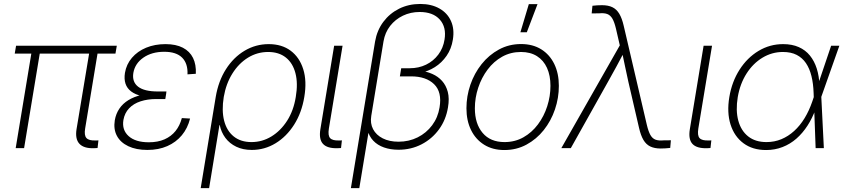

<svg xmlns="http://www.w3.org/2000/svg" viewBox="-20 -756 4304 980"><path d="M459 0.5Q407.7 2 385.3 -22.2Q362.8 -46.4 370.6 -96.2L439 -507.3H481.9L414.6 -100.1Q408.7 -64.9 421.4 -51.3Q434.1 -37.6 468.3 -39.1Q472.7 -39.1 475.6 -39.1Q478.5 -39.1 482.4 -39.6L478 -0.5Q473.6 -0.5 469 0Q464.4 0.5 459 0.5ZM60.1 0 144 -507.3H187L103 0ZM55.2 -482.4 62 -522.5H576.2L569.3 -482.4Z M732.4 9.3Q674.8 9.3 634.8 -9.8Q594.7 -28.8 576.7 -62.7Q558.6 -96.7 565.9 -142.1Q571.8 -175.8 589.4 -201.7Q606.9 -227.5 635.7 -245.1Q664.6 -262.7 702.9 -271.5Q741.2 -280.3 787.6 -280.3H828.6L823.7 -250.5H777.3Q733.4 -250.5 697.5 -238.8Q661.6 -227.1 638.9 -203.1Q616.2 -179.2 609.9 -143.6Q601.6 -92.8 636.5 -61.3Q671.4 -29.8 739.7 -29.8Q786.1 -29.8 820.1 -44.9Q854 -60.1 876 -87.4Q897.9 -114.7 908.2 -153.3L950.2 -150.9Q938 -101.6 908.2 -65.7Q878.4 -29.8 834 -10.3Q789.6 9.3 732.4 9.3ZM783.7 -257.3Q737.8 -257.3 704.1 -265.4Q670.4 -273.4 649.4 -289.3Q628.4 -305.2 620.6 -328.9Q612.8 -352.5 617.7 -383.8Q625 -427.7 653.3 -460.9Q681.6 -494.1 725.8 -512.5Q770 -530.8 824.7 -530.8Q877.9 -530.8 913.3 -512.5Q948.7 -494.1 965.3 -460.2Q981.9 -426.3 979.5 -379.4L937 -376.5Q939.5 -431.6 909.7 -461.7Q879.9 -491.7 818.4 -491.7Q754.9 -491.7 711.9 -461.9Q668.9 -432.1 660.6 -383.8Q653.3 -338.4 684.8 -313.7Q716.3 -289.1 785.6 -289.1H829.6L824.7 -257.3Z M1004.4 204.1 1081.1 -261.2Q1094.7 -342.3 1133.3 -402.8Q1171.9 -463.4 1228.5 -497.1Q1285.2 -530.8 1351.6 -530.8Q1418.5 -530.8 1463.6 -497.1Q1508.8 -463.4 1527.8 -402.8Q1546.9 -342.3 1533.2 -261.2Q1520 -180.7 1481.2 -119.6Q1442.4 -58.6 1386.5 -24.7Q1330.6 9.3 1265.1 9.3Q1220.2 9.3 1186 -7.1Q1151.9 -23.4 1130.4 -52.2Q1108.9 -81.1 1101.6 -117.7H1100.1L1047.4 204.1ZM1263.7 -30.8Q1318.4 -30.8 1365.5 -59.6Q1412.6 -88.4 1445.6 -139.9Q1478.5 -191.4 1489.7 -261.2Q1501.5 -330.6 1488 -382.3Q1474.6 -434.1 1439 -462.4Q1403.3 -490.7 1348.6 -490.7Q1293 -490.7 1245.8 -461.7Q1198.7 -432.6 1166.3 -380.9Q1133.8 -329.1 1122.1 -261.2Q1110.8 -191.9 1124 -140.1Q1137.2 -88.4 1172.9 -59.6Q1208.5 -30.8 1263.7 -30.8Z M1703.1 0.5Q1650.4 2 1628.7 -21.5Q1606.9 -44.9 1615.2 -96.2L1685.5 -522.5H1728.5L1658.7 -100.1Q1652.8 -64 1665.3 -50.8Q1677.7 -37.6 1711.4 -39.1Q1715.3 -39.1 1718.5 -39.1Q1721.7 -39.1 1725.1 -39.6L1720.7 -0.5Q1716.8 -0.5 1712.4 0Q1708 0.5 1703.1 0.5Z M1771 204.1 1894.5 -544.4Q1904.3 -601.1 1936.5 -644.3Q1968.8 -687.5 2017.3 -711.7Q2065.9 -735.8 2125 -735.8Q2182.1 -735.8 2222.9 -712.6Q2263.7 -689.5 2282 -648.4Q2300.3 -607.4 2291.5 -553.7Q2284.2 -506.8 2259.5 -471.2Q2234.9 -435.5 2199.5 -413.3Q2164.1 -391.1 2124 -383.8L2126 -395.5Q2158.2 -391.1 2187 -378.4Q2215.8 -365.7 2236.3 -343Q2256.8 -320.3 2265.6 -286.9Q2274.4 -253.4 2266.6 -208Q2256.3 -144.5 2220.7 -95.7Q2185.1 -46.9 2131.6 -19.3Q2078.1 8.3 2014.2 8.3Q1973.1 8.3 1939.9 -3.4Q1906.7 -15.1 1885.3 -37.8Q1863.8 -60.5 1856 -92.8L1864.3 -100.6L1814 204.1ZM2014.2 -32.7Q2067.4 -32.7 2111.8 -54.9Q2156.2 -77.1 2185.8 -116.7Q2215.3 -156.2 2223.6 -208Q2236.8 -286.1 2195.8 -326.2Q2154.8 -366.2 2078.1 -366.2H2021L2027.8 -407.7H2071.3Q2117.2 -407.7 2154.8 -426Q2192.4 -444.3 2217.3 -477.5Q2242.2 -510.7 2249 -554.2Q2259.3 -617.2 2224.9 -656Q2190.4 -694.8 2122.1 -694.8Q2075.7 -694.8 2036.6 -676Q1997.6 -657.2 1971.4 -623.8Q1945.3 -590.3 1937.5 -544.9L1875 -164.6Q1868.7 -126.5 1884.3 -96.7Q1899.9 -66.9 1933.6 -49.8Q1967.3 -32.7 2014.2 -32.7Z M2554.2 9.8Q2494.6 9.8 2451.2 -17.3Q2407.7 -44.4 2384.3 -92.3Q2360.8 -140.1 2360.8 -203.6Q2360.8 -265.1 2380.9 -323.5Q2400.9 -381.8 2438.2 -428.7Q2475.6 -475.6 2526.9 -503.4Q2578.1 -531.2 2639.6 -531.2Q2699.2 -531.2 2742.4 -504.4Q2785.6 -477.5 2809.1 -429.4Q2832.5 -381.3 2832.5 -317.9Q2832.5 -255.9 2812.5 -197.3Q2792.5 -138.7 2755.4 -92Q2718.3 -45.4 2667.2 -17.8Q2616.2 9.8 2554.2 9.8ZM2555.2 -30.8Q2608.4 -30.8 2651.6 -55.2Q2694.8 -79.6 2725.8 -121.1Q2756.8 -162.6 2773.2 -213.9Q2789.6 -265.1 2789.6 -317.9Q2789.6 -370.6 2772 -409.4Q2754.4 -448.2 2720.7 -469.5Q2687 -490.7 2639.2 -490.7Q2586.4 -490.7 2543.2 -466.6Q2500 -442.4 2469 -401.1Q2438 -359.9 2420.9 -308.3Q2403.8 -256.8 2403.8 -203.1Q2403.8 -124.5 2443.4 -77.6Q2482.9 -30.8 2555.2 -30.8ZM2636.2 -591.3 2679.2 -734.9H2723.6L2668.9 -591.3Z M2845.2 0 3143.6 -524.4 3124 -609.4Q3116.2 -642.6 3106 -660.4Q3095.7 -678.2 3079.8 -684.3Q3064 -690.4 3039.1 -688L3000 -687.5L3003.9 -726.6Q3017.6 -728 3028.3 -728.8Q3039.1 -729.5 3052.7 -729.5Q3084.5 -729.5 3105.7 -719.2Q3127 -709 3140.9 -685.8Q3154.8 -662.6 3163.6 -624L3281.7 -118.2Q3289.6 -85 3299.8 -66.9Q3310.1 -48.8 3326.2 -43Q3342.3 -37.1 3367.7 -39.6L3404.3 -40L3400.9 -1Q3387.2 0.5 3376.7 1.2Q3366.2 2 3352.1 2Q3320.8 2 3299.3 -8.3Q3277.8 -18.6 3264.2 -41.7Q3250.5 -64.9 3241.7 -103.5L3187 -339.8Q3178.2 -378.4 3170.4 -417Q3162.6 -455.6 3154.3 -493.7H3167.5Q3147.5 -455.6 3126.7 -417Q3106 -378.4 3084 -339.8L2893.6 0Z M3588.9 0.5Q3536.1 2 3514.4 -21.5Q3492.7 -44.9 3501 -96.2L3571.3 -522.5H3614.3L3544.4 -100.1Q3538.6 -64 3551 -50.8Q3563.5 -37.6 3597.2 -39.1Q3601.1 -39.1 3604.2 -39.1Q3607.4 -39.1 3610.8 -39.6L3606.4 -0.5Q3602.5 -0.5 3598.1 0Q3593.8 0.5 3588.9 0.5Z M3890.1 9.8Q3821.3 9.8 3774.7 -24.9Q3728 -59.6 3708.7 -120.8Q3689.5 -182.1 3702.6 -260.7Q3715.8 -339.4 3754.9 -400.4Q3793.9 -461.4 3851.6 -496.1Q3909.2 -530.8 3977.1 -530.8Q4022.9 -530.8 4057.1 -515.6Q4091.3 -500.5 4114 -472.4Q4136.7 -444.3 4148.9 -405.8Q4161.1 -367.2 4162.6 -320.8H4176.3L4171.9 -264.6L4185.1 0H4143.1L4132.8 -281.7Q4131.3 -329.1 4121.8 -367.7Q4112.3 -406.2 4093.8 -433.6Q4075.2 -460.9 4046.4 -475.8Q4017.6 -490.7 3976.1 -490.7Q3920.4 -490.7 3872.1 -461.7Q3823.7 -432.6 3790.5 -380.6Q3757.3 -328.6 3745.6 -260.3Q3734.4 -192.4 3748.3 -140.6Q3762.2 -88.9 3798.8 -59.8Q3835.4 -30.8 3892.1 -30.8Q3932.6 -30.8 3968 -45.4Q4003.4 -60.1 4033.4 -87.4Q4063.5 -114.7 4086.7 -152.8Q4109.9 -190.9 4126 -237.8L4222.2 -522.5H4264.2L4171.4 -259.8L4156.7 -199.2H4143.1Q4126.5 -153.3 4101.8 -115Q4077.1 -76.7 4045.2 -48.6Q4013.2 -20.5 3974.1 -5.4Q3935.1 9.8 3890.1 9.8Z"/></svg>

Font: Inter 28pt ExtraLight
Style: Italic
Weight: 250
Italic angle: -9.3988°
Designer: Rasmus Andersson
Foundry: rsms
Version: Version 4.001;git-66647c0bb